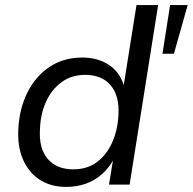

<svg xmlns="http://www.w3.org/2000/svg" viewBox="-20 -725 757 754"><path d="M240 9Q179 9 135.5 -19.5Q92 -48 70 -99.5Q48 -151 52 -219Q56 -298 87.5 -361.5Q119 -425 174 -462Q229 -499 304 -499Q364 -499 408 -470Q452 -441 468 -384L465 -385L516 -705H601L489 0H408L425 -104H429Q410 -68 382 -42.5Q354 -17 318 -4Q282 9 240 9ZM268 -60Q322 -60 360 -88Q398 -116 420 -164.5Q442 -213 445 -272Q450 -348 415 -389.5Q380 -431 314 -431Q261 -431 222 -402.5Q183 -374 161 -326Q139 -278 137 -218Q132 -143 167 -101.5Q202 -60 268 -60ZM618 -514 648 -705H717L663 -514Z"/></svg>

Font: Nunito Sans 10pt
Style: Italic
Weight: 400
Italic angle: -9°
Designer: Vernon Adams
Foundry: Vernon Adams
Version: Version 3.101;gftools[0.9.27]